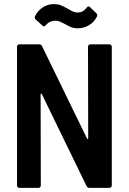

<svg xmlns="http://www.w3.org/2000/svg" viewBox="-20 -916 628 936"><path d="M421 -700H513Q518 -700 521.5 -696.5Q525 -693 525 -688V-12Q525 -7 521.5 -3.5Q518 0 513 0H416Q407 0 402 -9L184 -457Q182 -460 180 -459.5Q178 -459 178 -455L179 -12Q179 -7 175.5 -3.5Q172 0 167 0H75Q70 0 66.5 -3.5Q63 -7 63 -12V-688Q63 -693 66.5 -696.5Q70 -700 75 -700H171Q181 -700 185 -691L404 -241Q406 -238 408 -238.5Q410 -239 410 -243L409 -688Q409 -693 412.5 -696.5Q416 -700 421 -700ZM298 -798Q292 -801 282 -806Q272 -811 265 -813Q258 -815 250 -815Q222 -815 203 -793Q195 -783 187 -791L154 -821Q146 -829 151 -838Q166 -866 190 -881Q214 -896 243 -896Q262 -896 276 -890.5Q290 -885 311 -873Q315 -871 324.5 -865.5Q334 -860 342 -857.5Q350 -855 358 -855Q385 -855 402 -878Q407 -885 412 -885Q415 -885 419 -881L450 -851Q454 -847 454 -842Q454 -837 452 -834Q438 -807 413 -792.5Q388 -778 358 -778Q341 -778 328 -783Q315 -788 298 -798Z"/></svg>

Font: Barlow Semi Condensed SemiBold
Style: Regular
Weight: 600
Width: 4
Designer: Jeremy Tribby
Foundry: Tribby Type
Version: Version 1.408